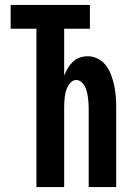

<svg xmlns="http://www.w3.org/2000/svg" viewBox="-20 -755 540 775"><path d="M127 0V-639H23V-735H343V-639H239V-450Q245 -465 253.5 -479.5Q262 -494 274 -505.5Q286 -517 302 -522.5Q318 -528 334 -528Q356 -528 376 -517.5Q396 -507 409 -489Q422 -471 429.5 -450Q437 -429 441.5 -407.5Q446 -386 447.5 -364Q449 -342 449 -320V0H338V-320Q338 -331 337 -342Q336 -353 334.5 -364.5Q333 -376 330 -386.5Q327 -397 322 -407Q317 -417 308 -424.5Q299 -432 288 -432Q277 -432 268 -424.5Q259 -417 254 -407Q249 -397 246 -386.5Q243 -376 241.5 -364.5Q240 -353 239.5 -342Q239 -331 239 -320V0Z"/></svg>

Font: Iosevka Custom
Style: Bold
Weight: 700
Monospace: yes
Designer: Belleve Invis
Foundry: Belleve Invis
Version: Version 30.3.3; ttfautohint (v1.8.3)